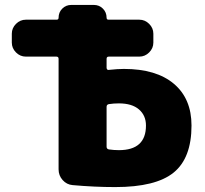

<svg xmlns="http://www.w3.org/2000/svg" viewBox="-20 -750 831 780"><path d="M463 -140Q573 -140 573 -240Q573 -281 544.5 -305.5Q516 -330 463 -330Q442 -330 422 -327Q413 -325 413 -316V-154Q413 -145 422 -143Q443 -140 463 -140ZM483 -470Q615 -470 686.5 -409.5Q758 -349 758 -240Q758 -108 685.5 -49Q613 10 448 10Q365 10 275 2Q251 0 234.5 -18.5Q218 -37 218 -62V-511Q218 -520 209 -520H85Q62 -520 45 -537Q28 -554 28 -577V-613Q28 -636 45 -653Q62 -670 85 -670H210Q218 -670 218 -678Q218 -700 233 -715Q248 -730 270 -730H361Q383 -730 398 -715Q413 -700 413 -678Q413 -670 421 -670H546Q569 -670 586 -653Q603 -636 603 -613V-577Q603 -554 586 -537Q569 -520 546 -520H422Q413 -520 413 -511V-474Q413 -471 415.5 -468Q418 -465 421 -466Q459 -470 483 -470Z"/></svg>

Font: Rounded Mplus 1c Black
Style: Regular
Weight: 900
Version: Version 1.059.20150529